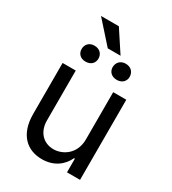

<svg xmlns="http://www.w3.org/2000/svg" viewBox="-215 -1012 1014 1132"><g transform="rotate(30 292.5 -446.0)"><path d="M419.7 -223.7C419.7 -123.9 343.8 -77.8 282 -77.8C213.4 -77.8 164.8 -127.8 164.8 -206.3V-545.5H75.3V-198.9C75.3 -60.7 149.1 7.1 252.1 7.1C334.5 7.1 388.8 -36.9 414.4 -93H420.1V0H508.9V-545.5H419.7ZM131 -673.3C131 -643.1 151.6 -619.7 187.5 -619.7C224.8 -619.7 245.7 -643.1 245.7 -673.3C245.7 -703.5 224.8 -728 187.5 -728C150.2 -728 131 -702.1 131 -673.3ZM132.8 -898.8 262.8 -753.2H349.8L254.3 -898.8ZM343 -671.9C343 -643.1 363.6 -618.6 400.9 -618.6C438.2 -618.6 458.8 -643.1 458.8 -671.9C458.8 -702.1 438.2 -728 400.9 -728C363.6 -728 343 -702.1 343 -671.9Z"/></g></svg>

Font: Margiela Sans Text
Style: Regular
Weight: 400
Designer: Stefan Endress, Andreas Faust
Version: Version 1.100;FEAKit 1.0